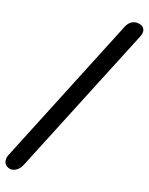

<svg xmlns="http://www.w3.org/2000/svg" viewBox="-108 -868 808 1043"><g transform="rotate(10 296.0 -346.0)"><path d="M-11 64Q-11 47 0 30L500 -765Q510 -781 524 -789.5Q538 -798 554 -798Q566 -798 575 -794Q603 -784 603 -759Q603 -744 592 -727L90 70Q79 87 64 96.5Q49 106 33 106Q22 106 14 102Q-11 90 -11 64Z"/></g></svg>

Font: Kodchasan SemiBold
Style: Italic
Weight: 600
Italic angle: -10°
Version: Version 1.000; ttfautohint (v1.6)